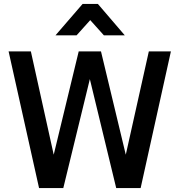

<svg xmlns="http://www.w3.org/2000/svg" viewBox="-20 -963 919 983"><path d="M403 -943H481L619 -782H512L442 -860L372 -782H264ZM24 -700H138L255 -171L383 -700H497L624 -171L742 -700H855L700 0H575L440 -558L304 0H180Z"/></svg>

Font: Haskoy SemiBold
Style: Regular
Weight: 600
Designer: Ertekin Erdin
Foundry: Ertekin Erdin
Version: Version 1.500; ttfautohint (v1.8.3)